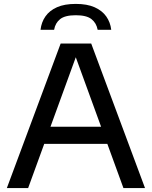

<svg xmlns="http://www.w3.org/2000/svg" viewBox="-20 -963 778 983"><path d="M15 0 290.5 -740H447L722.5 0H612L360.5 -690.5H375.5L124 0ZM178 -226.5 203.5 -314H533.5L559 -226.5ZM187.5 -810.5Q192 -849.5 212.8 -879.2Q233.5 -909 271.8 -926Q310 -943 368 -943Q426 -943 464.5 -925.8Q503 -908.5 524 -878.8Q545 -849 549.5 -810.5H480Q473.5 -845.5 448.2 -865.2Q423 -885 368 -885Q313 -885 288 -865.2Q263 -845.5 257 -810.5Z"/></svg>

Font: Encode Sans SC SemiExpanded Medium
Style: Regular
Weight: 500
Width: 6
Designer: Multiple Designers
Foundry: Impallari Type
Version: Version 3.002